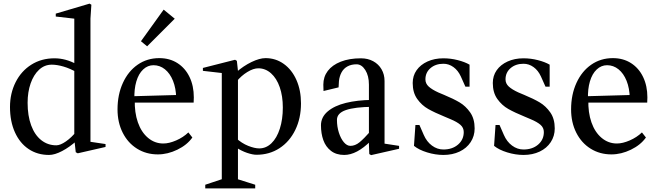

<svg xmlns="http://www.w3.org/2000/svg" viewBox="-20 -837 3629 1057"><path d="M397 1 389 -71 403 -63Q363 -27 322 -5.5Q281 16 250 16Q186 16 137.5 -16.5Q89 -49 62 -109Q35 -169 35 -248Q35 -323 66 -384.5Q97 -446 152.5 -481Q208 -516 280 -516Q342 -516 402 -483L389 -471V-752L409 -732L287 -746V-762L473 -817L483 -811L478 -735V-39L460 -59L561 -44V-28L408 7ZM401 -114 389 -84V-464L406 -437Q366 -460 330 -470.5Q294 -481 265 -481Q225 -481 195 -453Q165 -425 148.5 -377.5Q132 -330 132 -271Q132 -200 151.5 -147Q171 -94 207 -65.5Q243 -37 290 -37Q312 -37 343 -58.5Q374 -80 401 -114Z M627 -235Q627 -316 656.5 -380.5Q686 -445 738 -481Q790 -517 857 -517Q914 -517 957 -489.5Q1000 -462 1023.5 -413Q1047 -364 1047 -301Q1047 -282 1046 -272H704L722 -288Q720 -218 739 -163.5Q758 -109 795 -78Q832 -47 879 -47Q911 -47 950 -64Q989 -81 1017 -108L1039 -80Q1010 -39 956.5 -13Q903 13 849 13Q785 13 734.5 -18.5Q684 -50 655.5 -106.5Q627 -163 627 -235ZM702 -307 954 -314 950 -297Q949 -351 932.5 -392Q916 -433 888 -455.5Q860 -478 825 -478Q793 -478 768 -454.5Q743 -431 730.5 -388.5Q718 -346 720 -291ZM756 -610 881 -784 942 -734 790 -582Z M1277 -27 1290 -36V168L1274 145L1385 180V200H1110V180L1218 144L1201 168V-453L1219 -433L1097 -447V-463L1274 -508L1284 -502L1292 -429L1279 -438Q1320 -474 1364.5 -495.5Q1409 -517 1442 -517Q1498 -517 1542.5 -485Q1587 -453 1612 -396.5Q1637 -340 1637 -268Q1637 -186 1605.5 -121.5Q1574 -57 1518.5 -21Q1463 15 1392 15Q1371 15 1340 4.5Q1309 -6 1277 -27ZM1407 -20Q1445 -20 1474.5 -48.5Q1504 -77 1520.5 -128.5Q1537 -180 1537 -245Q1537 -308 1520 -357Q1503 -406 1472 -433.5Q1441 -461 1402 -461Q1375 -461 1341.5 -440.5Q1308 -420 1282 -388L1290 -417V-49L1278 -78Q1311 -48 1346.5 -34Q1382 -20 1407 -20Z M1747 -147Q1747 -192 1784 -223.5Q1821 -255 1884 -270.5Q1947 -286 2027 -287L2011 -269V-371Q2011 -420 1991 -451.5Q1971 -483 1943 -483Q1914 -483 1893 -471.5Q1872 -460 1860.5 -439Q1849 -418 1846 -391Q1844 -367 1844 -356L1761 -336Q1760 -348 1760 -371Q1760 -414 1784.5 -446.5Q1809 -479 1856 -497.5Q1903 -516 1967 -516Q2005 -516 2034.5 -500Q2064 -484 2080.5 -455.5Q2097 -427 2097 -391V-29L2079 -49L2177 -34V-18L2023 17L2013 11L2010 -70L2021 -61Q1944 16 1875 16Q1831 16 1802 -6.5Q1773 -29 1760 -65.5Q1747 -102 1747 -147ZM2021 -116 2011 -87V-267L2032 -249Q1933 -248 1884 -231Q1835 -214 1835 -177Q1835 -140 1845.5 -107Q1856 -74 1873 -54Q1890 -34 1909 -34Q1935 -34 1959 -53.5Q1983 -73 2021 -116Z M2259 -34 2267 -149H2289L2313 -94Q2329 -57 2358 -35.5Q2387 -14 2421 -14Q2470 -14 2501.5 -41Q2533 -68 2533 -110Q2533 -134 2514.5 -150Q2496 -166 2460 -181L2427 -195Q2373 -217 2337.5 -237Q2302 -257 2277 -292Q2252 -327 2252 -380Q2252 -420 2273.5 -450.5Q2295 -481 2333.5 -498.5Q2372 -516 2421 -516Q2461 -516 2500 -506Q2539 -496 2565 -481V-360H2542L2517 -416Q2502 -449 2476.5 -467.5Q2451 -486 2421 -486Q2378 -486 2350 -462Q2322 -438 2322 -400Q2322 -377 2340 -360.5Q2358 -344 2393 -328L2424 -315Q2477 -293 2510.5 -273Q2544 -253 2568.5 -218Q2593 -183 2593 -130Q2593 -88 2571 -54.5Q2549 -21 2510 -2.5Q2471 16 2421 16Q2377 16 2331.5 2Q2286 -12 2259 -34Z M2700 -34 2708 -149H2730L2754 -94Q2770 -57 2799 -35.5Q2828 -14 2862 -14Q2911 -14 2942.5 -41Q2974 -68 2974 -110Q2974 -134 2955.5 -150Q2937 -166 2901 -181L2868 -195Q2814 -217 2778.5 -237Q2743 -257 2718 -292Q2693 -327 2693 -380Q2693 -420 2714.5 -450.5Q2736 -481 2774.5 -498.5Q2813 -516 2862 -516Q2902 -516 2941 -506Q2980 -496 3006 -481V-360H2983L2958 -416Q2943 -449 2917.5 -467.5Q2892 -486 2862 -486Q2819 -486 2791 -462Q2763 -438 2763 -400Q2763 -377 2781 -360.5Q2799 -344 2834 -328L2865 -315Q2918 -293 2951.5 -273Q2985 -253 3009.5 -218Q3034 -183 3034 -130Q3034 -88 3012 -54.5Q2990 -21 2951 -2.5Q2912 16 2862 16Q2818 16 2772.5 2Q2727 -12 2700 -34Z M3124 -235Q3124 -316 3153.5 -380.5Q3183 -445 3235 -481Q3287 -517 3354 -517Q3411 -517 3454 -489.5Q3497 -462 3520.5 -413Q3544 -364 3544 -301Q3544 -282 3543 -272H3201L3219 -288Q3217 -218 3236 -163.5Q3255 -109 3292 -78Q3329 -47 3376 -47Q3408 -47 3447 -64Q3486 -81 3514 -108L3536 -80Q3507 -39 3453.5 -13Q3400 13 3346 13Q3282 13 3231.5 -18.5Q3181 -50 3152.5 -106.5Q3124 -163 3124 -235ZM3199 -307 3451 -314 3447 -297Q3446 -351 3429.5 -392Q3413 -433 3385 -455.5Q3357 -478 3322 -478Q3290 -478 3265 -454.5Q3240 -431 3227.5 -388.5Q3215 -346 3217 -291Z"/></svg>

Font: Wittgenstein
Style: Regular
Weight: 400
Designer: Jörg Drees
Foundry: Jörg Drees
Version: Version 1.003;Glyphs 3.1.2 (3151)